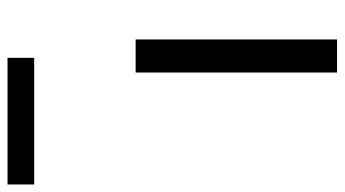

<svg xmlns="http://www.w3.org/2000/svg" viewBox="-436 -694 917 511"><g transform="rotate(-90 22.5 -438.5)"><path d="M173 0H85V-536H173ZM-213 -806V-877H124V-806Z"/></g></svg>

Font: Noto Sans Tifinagh APT
Style: Regular
Weight: 400
Designer: JamraPatel
Foundry: JamraPatel LLC
Version: Version 2.006; ttfautohint (v1.8.4.7-5d5b)